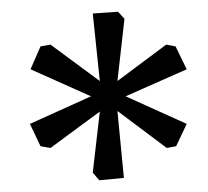

<svg xmlns="http://www.w3.org/2000/svg" viewBox="-20 -696 355 327"><path d="M138 -402 150 -506 66 -444 49 -447 31 -485 135 -532 32 -578 49 -617 66 -620 150 -558 138 -673 181 -676 192 -664 180 -558 263 -620 279 -617 298 -578 194 -532 298 -485 280 -447 264 -444 180 -507 191 -393 149 -389Z"/></svg>

Font: Grenze Light
Style: Regular
Weight: 300
Designer: Renata Polastri
Foundry: Omnibus-Type
Version: Version 1.002; ttfautohint (v1.8)